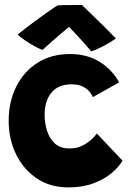

<svg xmlns="http://www.w3.org/2000/svg" viewBox="-20 -772 553 796"><path d="M488 -106Q473 -80 442.5 -54.2Q412 -28.5 367 -11.8Q322 5 263.5 5Q187.5 5 132 -32.8Q76.5 -70.5 46.2 -133.2Q16 -196 16 -271Q16 -349.5 47 -412.2Q78 -475 135.2 -511.5Q192.5 -548 270.5 -548Q340.5 -548 392.5 -516Q444.5 -484 474 -430.5L365 -369.5Q363 -375 354.2 -387.8Q345.5 -400.5 326.8 -411.5Q308 -422.5 276.5 -422.5Q222 -422.5 193.5 -388.2Q165 -354 165 -296Q165 -263.5 174.5 -231.5Q184 -199.5 206.5 -178Q229 -156.5 268.5 -156.5Q300.5 -156.5 324.8 -169.8Q349 -183 363.8 -198.2Q378.5 -213.5 381.5 -218.5ZM319.5 -751.5Q338.5 -733 364.2 -708.2Q390 -683.5 415.8 -658Q441.5 -632.5 460.5 -612.5Q435 -594.5 407.5 -580.2Q380 -566 358.5 -559Q343.5 -577 325.5 -597Q307.5 -617 291.2 -634.2Q275 -651.5 266.5 -660.5Q255 -651.5 235.5 -635Q216 -618.5 194.8 -599.8Q173.5 -581 156.5 -565Q143 -569.5 123.5 -580.2Q104 -591 84.8 -604Q65.5 -617 53 -628.5Q82.5 -652.5 116 -677.5Q149.5 -702.5 177.5 -722.2Q205.5 -742 219.5 -750Q228 -750.5 247.8 -750.8Q267.5 -751 288 -751.2Q308.5 -751.5 319.5 -751.5Z"/></svg>

Font: Grandstander
Style: Bold
Weight: 700
Designer: Tyler Finck
Foundry: Etcetera Type Co
Version: Version 1.200; ttfautohint (v1.8.3)